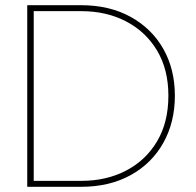

<svg xmlns="http://www.w3.org/2000/svg" viewBox="-20 -720 754 740"><path d="M85 0V-700H292Q402 -700 483.5 -655Q565 -610 609.5 -531.5Q654 -453 654 -351Q654 -249 609.5 -169.5Q565 -90 483.5 -45Q402 0 292 0ZM110 -23H294Q390 -23 466 -62.5Q542 -102 585.5 -175.5Q629 -249 629 -351Q629 -452 585.5 -525Q542 -598 466 -637.5Q390 -677 294 -677H110Z"/></svg>

Font: MuseoModerno Thin Thin
Style: Regular
Weight: 250
Version: Version 1.003